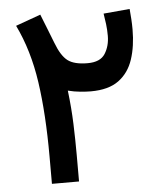

<svg xmlns="http://www.w3.org/2000/svg" viewBox="-49 -705 633 748"><g transform="rotate(-5 267.0 -330.5)"><path d="M484.9 -652.3Q486.8 -632.8 488 -612.3Q489.3 -591.8 489.3 -572.3Q489.3 -506.3 472.4 -455.3Q455.6 -404.3 415.8 -375Q376 -345.7 306.6 -345.7Q290 -345.7 265.9 -347.9Q241.7 -350.1 217.3 -356.4Q225.6 -287.6 227.8 -225.1Q230 -162.6 230 -104V0H124V-105.5Q124 -273.4 105.7 -399.2Q87.4 -524.9 38.6 -625.5L136.2 -660.6Q148.9 -627.9 158.9 -603.3Q168.9 -578.6 181.2 -546.4Q200.7 -494.6 226.1 -475.3Q251.5 -456.1 303.7 -456.1Q353.5 -456.1 372.3 -486.1Q391.1 -516.1 391.1 -555.7Q391.1 -579.6 388.4 -601.3Q385.7 -623 382.3 -643.1Z"/></g></svg>

Font: Vazirmatn UI FD Medium
Style: Regular
Weight: 500
Designer: Saber Rastikerdar
Foundry: Saber Rastikerdar
Version: Version 33.003